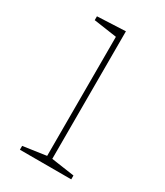

<svg xmlns="http://www.w3.org/2000/svg" viewBox="-140 -587 558 648"><g transform="rotate(30 139.0 -262.5)"><path d="M156 -525V-28L246 -15V0H46V-15L136 -28V-492L46 -505V-520Z"/></g></svg>

Font: Bitter Pro Thin
Style: Regular
Weight: 250
Designer: Sol Matas, and Bitter project Authors
Foundry: Sol Matas
Version: Version 1.010